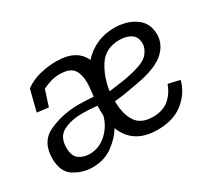

<svg xmlns="http://www.w3.org/2000/svg" viewBox="-96 -626 897 809"><g transform="rotate(-30 352.5 -222.0)"><path d="M226 -400Q204 -400 184 -394Q164 -388 143 -378L118 -301L63 -308L89 -411Q123 -435 163 -444.5Q203 -454 242 -454Q339 -454 370 -387Q432 -454 523 -454Q583 -454 625 -425Q667 -396 667 -340Q667 -294 630.5 -259Q594 -224 509 -206Q479 -200 444 -194Q409 -188 372 -184Q373 -120 397.5 -83.5Q422 -47 480 -47Q527 -47 556.5 -71.5Q586 -96 601 -137L657 -124Q643 -68 595 -29Q547 10 469 10Q352 10 314 -87Q292 -50 251 -20Q210 10 152 10Q106 10 64.5 -15.5Q23 -41 23 -107Q23 -190 89.5 -219.5Q156 -249 232 -249Q248 -249 268 -248Q288 -247 304 -246L305 -250L309 -288Q314 -337 298 -368.5Q282 -400 226 -400ZM518 -399Q448 -399 415 -347Q382 -295 374 -232Q453 -242 478 -248Q554 -264 574.5 -289Q595 -314 595 -336Q595 -370 572.5 -384.5Q550 -399 518 -399ZM169 -45Q217 -45 253 -78.5Q289 -112 300 -158Q299 -166 299 -183V-205Q282 -207 262 -208Q242 -209 227 -209Q173 -209 135 -189.5Q97 -170 97 -117Q97 -76 118.5 -60.5Q140 -45 169 -45Z"/></g></svg>

Font: Zilla Slab
Style: Italic
Weight: 400
Italic angle: -6°
Designer: Typotheque.com
Foundry: Typotheque type foundry
Version: Version 1.1; 2017; ttfautohint (v1.6)